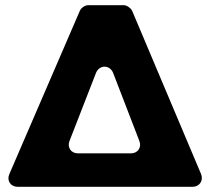

<svg xmlns="http://www.w3.org/2000/svg" viewBox="-20 -720 810 740"><path d="M755 -49 489 -679C484 -689 469 -700 457 -700H320C308 -700 293 -690 288 -679L16 -49C5 -24 21 0 48 0H722C749 0 765 -24 755 -49ZM485 -129H280C254 -129 238 -152 248 -177L350 -439C363 -471 403 -471 416 -439L517 -177C527 -152 511 -129 485 -129Z"/></svg>

Font: Trueno
Style: RoundBd
Weight: 700
Designer: Julieta Ulanovsky, Jasper
Foundry: Julieta Ulanovsky, Cannot Into Space Fonts
Version: Version 3.001